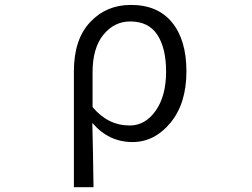

<svg xmlns="http://www.w3.org/2000/svg" viewBox="-20 -574 1040 793"><path d="M285.2 199.2V-279.3Q285.2 -411.1 352.1 -482.4Q418.9 -553.7 520.5 -553.7Q631.8 -553.7 690.9 -481Q750 -408.2 750 -279.3Q750 -146.5 684.1 -66.9Q618.2 12.7 527.3 12.7Q428.7 12.7 361.3 -66.4Q364.3 46.9 366.2 199.2ZM515.6 -55.7Q580.1 -55.7 623 -116.7Q666 -177.7 666 -278.3Q666 -375 629.9 -430.2Q593.8 -485.4 517.6 -485.4Q452.1 -485.4 407.2 -430.7Q362.3 -376 362.3 -274.4V-131.8Q425.8 -55.7 515.6 -55.7Z"/></svg>

Font: GenEi Gothic M SemiLight
Style: Regular
Weight: 350
Designer: o_tamon (Modified); [Source Han Sans]
Ryoko NISHIZUKA  (kana & ideographs); Paul D. Hunt (Latin, Greek & Cyrillic); Wenl
Version: Version 1.1a;Original Version 1.004